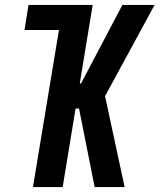

<svg xmlns="http://www.w3.org/2000/svg" viewBox="-20 -755 644 775"><path d="M113 0 218 -634H79L95 -735H354L302 -418H307L474 -735H604L404 -367L483 0H362L299 -317H285L233 0Z"/></svg>

Font: Iosevka Aile Oblique
Style: Bold
Weight: 700
Italic angle: -9°
Designer: Belleve Invis
Foundry: Belleve Invis
Version: Version 31.1.0; ttfautohint (v1.8.4)